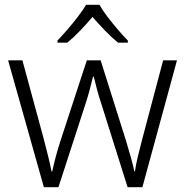

<svg xmlns="http://www.w3.org/2000/svg" viewBox="-20 -785 776 805"><path d="M406 -346Q395 -379 387 -409Q379 -439 373 -464H370Q364 -439 356 -408.5Q348 -378 337 -345L225 0H164L14 -532H74L163 -204Q175 -159 183 -125.5Q191 -92 196 -66H199Q204 -90 212.5 -123Q221 -156 234 -196L344 -532H402L508 -196Q519 -160 528.5 -126Q538 -92 543 -67H546Q549 -91 557 -125Q565 -159 577 -204L664 -532H722L577 0H515ZM397 -765Q409 -743 430 -715.5Q451 -688 474 -661Q497 -634 516 -615V-606H475Q448 -628 420 -657Q392 -686 368 -714Q344 -686 316.5 -657Q289 -628 262 -606H221V-615Q240 -635 263 -661.5Q286 -688 307 -715.5Q328 -743 341 -765Z"/></svg>

Font: Noto Sans Lao Light
Style: Regular
Weight: 300
Designer: Monotype Design Team
Foundry: Monotype Imaging Inc.
Version: Version 2.003; ttfautohint (v1.8.4.7-5d5b)